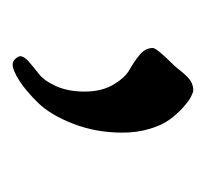

<svg xmlns="http://www.w3.org/2000/svg" viewBox="-31 -722 326 304"><g transform="rotate(90 132.0 -570.0)"><path d="M56 -649Q56 -655 83 -682Q85 -684 93.5 -694.5Q102 -705 108.5 -709Q115 -713 123 -713Q126 -713 133 -709.5Q140 -706 150 -697Q160 -688 169 -676Q178 -664 184 -644Q190 -624 190 -601Q190 -559 176 -523Q162 -487 143 -467.5Q124 -448 107.5 -437.5Q91 -427 82 -427Q77 -427 73 -431.5Q69 -436 69 -439Q69 -445 77.5 -452.5Q86 -460 97 -468.5Q108 -477 116.5 -496Q125 -515 125 -541Q125 -568 114 -586.5Q103 -605 90.5 -612Q78 -619 67 -628Q56 -637 56 -649Z"/></g></svg>

Font: OFL Sorts Mill Goudy TT
Style: Regular
Weight: 500
Version: Version 003.000